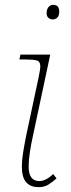

<svg xmlns="http://www.w3.org/2000/svg" viewBox="-20 -761 292 791"><path d="M197 -681Q187 -681 179.5 -687.5Q172 -694 172 -707Q172 -722 179.5 -731.5Q187 -741 199 -741Q224 -741 224 -714Q224 -696 216 -688.5Q208 -681 197 -681ZM139 10Q105 10 87.5 -10.5Q70 -31 70 -75Q70 -99 75 -131Q80 -163 87 -198L139 -442Q142 -457 144 -468.5Q146 -480 146 -488Q146 -508 131.5 -512Q117 -516 82 -516H60L64 -536H187L115 -198Q108 -167 103 -133.5Q98 -100 98 -75Q98 -15 142 -15Q169 -15 199 -44L213 -26Q195 -10 178.5 0Q162 10 139 10Z"/></svg>

Font: Noto Serif Thin
Style: Italic
Weight: 100
Italic angle: -12°
Designer: Monotype Design Team
Foundry: Monotype Imaging Inc.
Version: Version 2.014; ttfautohint (v1.8.4.7-5d5b)